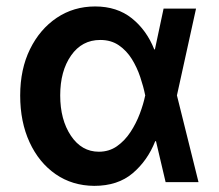

<svg xmlns="http://www.w3.org/2000/svg" viewBox="-20 -573 688 604"><path d="M276.4 11.7Q207.5 11.2 155 -25.1Q102.5 -61.5 73 -125.5Q43.5 -189.5 43.5 -272.5Q43.5 -355.5 74.5 -418.5Q105.5 -481.4 158.7 -517.1Q211.9 -552.7 279.3 -552.7Q348.1 -552.7 394.8 -515.4Q441.4 -478 465.3 -417.5H467.3L494.6 -545.9H596.7L536.6 -272.9L604.5 0H501L470.7 -128.9H468.3Q444.3 -67.9 397.5 -28.1Q350.6 11.7 276.4 11.7ZM437 -272.9 436.5 -274.4Q431.2 -300.8 421.1 -330.8Q411.1 -360.8 394.8 -387.2Q378.4 -413.6 354 -430.4Q329.6 -447.3 295.4 -447.3Q237.8 -447.3 203.6 -398.4Q169.4 -349.6 169.4 -272.9Q169.4 -196.3 203.1 -146Q236.8 -95.7 291 -95.7Q323.2 -95.7 347.9 -113Q372.6 -130.4 390.4 -157.5Q408.2 -184.6 419.7 -215.1Q431.2 -245.6 436.5 -271.5Z"/></svg>

Font: Inter Semi Bold
Style: Regular
Weight: 600
Designer: Rasmus Andersson
Foundry: rsms
Version: Version 4.000;git-e0f93cc